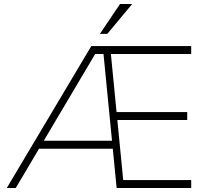

<svg xmlns="http://www.w3.org/2000/svg" viewBox="-20 -943 1036 963"><path d="M14 0 438 -712H939V-672H437L462 -680L59 0ZM148 -197 160 -237H567L573 -197ZM565 0 497 -694H534L598 -40H939V0ZM563 -341V-381H919V-341ZM518 -773H481L582 -923H643Z"/></svg>

Font: Muli ExtraLight
Style: Regular
Weight: 250
Designer: Vernon Adams
Foundry: Vernon Adams
Version: Version 2.100; ttfautohint (v1.8.1.43-b0c9)